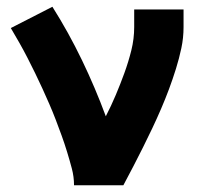

<svg xmlns="http://www.w3.org/2000/svg" viewBox="-20 -548 640 568"><path d="M199 0Q199 -25 192.5 -49.5Q186 -74 178.5 -98.5Q171 -123 162.5 -146.5Q154 -170 145 -193.5Q136 -217 126 -240Q116 -263 105.5 -286Q95 -309 84 -331.5Q73 -354 61.5 -376.5Q50 -399 37.5 -421Q25 -443 12 -465L135 -528Q183 -452 222.5 -370Q262 -288 293 -204Q309 -235 322.5 -267Q336 -299 348 -332Q360 -365 368.5 -399Q377 -433 377 -468V-520H523V-468Q523 -436 516.5 -405.5Q510 -375 500.5 -344.5Q491 -314 480 -284.5Q469 -255 456.5 -226Q444 -197 430.5 -168.5Q417 -140 403 -112Q389 -84 374.5 -56Q360 -28 345 0Z"/></svg>

Font: Iosevka SS04 Heavy Extended
Style: Regular
Weight: 900
Width: 7
Monospace: yes
Designer: Belleve Invis
Foundry: Belleve Invis
Version: Version 19.0.0; ttfautohint (v1.8.4)